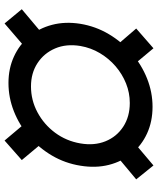

<svg xmlns="http://www.w3.org/2000/svg" viewBox="52 -710 673 816"><g transform="rotate(-90 388.0 -302.5)"><path d="M341.8 9.8Q279.3 9.8 228.5 -13.4Q177.7 -36.6 143.3 -78.4Q108.9 -120.1 94.7 -176Q80.6 -231.9 91.3 -296.9Q101.6 -361.8 134.3 -417.5Q167 -473.1 215.3 -514.6Q263.7 -556.2 322 -579.3Q380.4 -602.5 442.9 -602.5Q504.4 -602.5 554.9 -579.3Q605.5 -556.2 640.4 -514.6Q675.3 -473.1 689.9 -417.5Q704.6 -361.8 694.3 -296.9Q683.6 -231.9 650.4 -176Q617.2 -120.1 568.6 -78.4Q520 -36.6 461.7 -13.4Q403.3 9.8 341.8 9.8ZM357.9 -86.9Q400.9 -86.9 440.7 -102.8Q480.5 -118.7 513.7 -147.2Q546.9 -175.8 569.6 -213.9Q592.3 -252 600.1 -296.9Q609.9 -356.9 589.6 -404.3Q569.3 -451.7 527.1 -479.2Q484.9 -506.8 428.2 -506.8Q369.6 -506.8 318.1 -479.2Q266.6 -451.7 231.4 -404.3Q196.3 -356.9 186 -296.9Q175.8 -237.8 195.1 -190.2Q214.4 -142.6 257.1 -114.7Q299.8 -86.9 357.9 -86.9ZM636.7 -445.3 577.6 -517.6 695.8 -619.1 756.3 -545.9ZM590.3 13.7 506.3 -86.9 589.4 -158.2 674.3 -59.6ZM92.3 13.7 33.2 -59.6 151.4 -158.2 211.4 -86.9ZM199.2 -445.3 115.2 -545.9 198.2 -619.1 283.7 -517.6Z"/></g></svg>

Font: Inter ExtraBold
Style: Italic
Weight: 800
Italic angle: -9.3988°
Designer: Rasmus Andersson
Foundry: rsms
Version: Version 4.001;git-66647c0bb